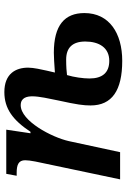

<svg xmlns="http://www.w3.org/2000/svg" viewBox="134 -720 595 904"><g transform="rotate(-90 432.0 -267.5)"><path d="M598 10C728 10 823 -51 823 -168C823 -261 766 -312 636 -312C619 -312 582 -310 543 -307C546 -318 548 -327 552 -346C557 -368 566 -408 566 -433C566 -492 537 -545 451 -545C373 -545 319 -505 264 -422H257L274 -536H66L57 -487H71C109 -487 130 -478 130 -447C130 -438 128 -418 124 -399L40 0H168L220 -241C238 -322 315 -468 389 -468C425 -468 431 -438 431 -413C431 -381 420 -333 411 -289C392 -203 388 -172 388 -139C388 -38 459 10 598 10ZM598 -51C542 -51 515 -84 515 -144C515 -174 521 -217 531 -250C548 -252 569 -254 604 -254C660 -254 689 -224 689 -164C689 -99 660 -51 598 -51Z"/></g></svg>

Font: Noto Serif SemiBold
Style: Italic
Weight: 600
Italic angle: -12°
Designer: Monotype Design Team
Foundry: Monotype Imaging Inc.
Version: Version 2.014